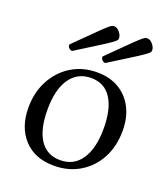

<svg xmlns="http://www.w3.org/2000/svg" viewBox="-130 -782 777 887"><g transform="rotate(20 258.5 -338.5)"><path d="M236 12Q143 12 89 -46Q35 -104 35 -201Q35 -276 66.5 -335Q98 -394 153 -428Q208 -462 279 -462Q341 -462 386 -435.5Q431 -409 456 -361Q481 -313 481 -248Q481 -172 450 -113.5Q419 -55 363.5 -21.5Q308 12 236 12ZM255 -22Q322 -22 358.5 -76Q395 -130 395 -227Q395 -324 361 -376Q327 -428 262 -428Q195 -428 158 -374.5Q121 -321 121 -222Q121 -125 155.5 -73.5Q190 -22 255 -22ZM135 -515Q127 -515 120 -521.5Q113 -528 113 -539Q168 -593 199 -624Q230 -655 245 -668.5Q260 -682 266.5 -685.5Q273 -689 279 -689Q289 -689 298 -682Q307 -675 313 -664.5Q319 -654 319 -643Q319 -638 315 -633Q311 -628 294 -616Q277 -604 239.5 -580.5Q202 -557 135 -515ZM298 -515Q290 -515 283 -521.5Q276 -528 276 -539Q331 -593 362 -624Q393 -655 408 -668.5Q423 -682 429.5 -685.5Q436 -689 442 -689Q452 -689 461 -682Q470 -675 476 -664.5Q482 -654 482 -643Q482 -638 478 -633Q474 -628 457 -616Q440 -604 402.5 -580.5Q365 -557 298 -515Z"/></g></svg>

Font: Petrona
Style: Regular
Weight: 400
Designer: Ringo R. Seeber
Foundry: Ringo R. Seeber
Version: Version 2.001; ttfautohint (v1.8.3)